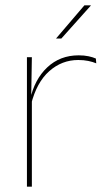

<svg xmlns="http://www.w3.org/2000/svg" viewBox="-20 -700 400 720"><path d="M96.5 -308.5 87 -320.5 92.5 -325Q109 -402 157 -447.2Q205 -492.5 275 -492.5Q296 -492.5 312.2 -489Q328.5 -485.5 339.5 -480.5L341 -462.5Q328 -468 311 -471.5Q294 -475 273.5 -475Q212 -475 164.8 -433.2Q117.5 -391.5 96.5 -308.5ZM81 0V-485.5H99.5L97 -335L99.5 -332.5V0ZM296.5 -680H320.5V-679L210 -555.5H190.5V-556Z"/></svg>

Font: Anek Latin Thin
Style: Regular
Weight: 250
Designer: Yesha Goshar
Foundry: Ek Type
Version: Version 1.003